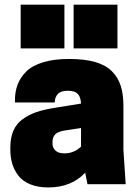

<svg xmlns="http://www.w3.org/2000/svg" viewBox="-20 -800 600 834"><path d="M359.9 0 350.1 -49.8Q289.6 14.2 189.9 14.2Q145 14.2 111.8 0.7Q78.6 -12.7 60.3 -36.4Q42 -60.1 33.4 -88.1Q24.9 -116.2 24.9 -149.9V-160.2Q24.9 -202.1 38.3 -232.7Q51.8 -263.2 78.9 -282.7Q106 -302.2 139.4 -313.5Q172.9 -324.7 220.2 -332L332 -350.1Q330.6 -379.4 317.4 -392.6Q304.2 -405.8 274.9 -405.8Q244.1 -405.8 231 -391.4Q217.8 -377 217.8 -355H44.9V-363.8Q44.9 -401.9 56.6 -432.9Q68.4 -463.9 94.2 -489.5Q120.1 -515.1 167.2 -529.5Q214.4 -543.9 279.8 -543.9Q346.7 -543.9 392.8 -530.8Q439 -517.6 465.8 -490.7Q492.7 -463.9 504.4 -427.2Q516.1 -390.6 516.1 -339.8V-149.9L525.9 0ZM259.8 -779.8V-589.8H69.8V-779.8ZM490.2 -779.8V-589.8H299.8V-779.8ZM259.8 -133.8Q300.8 -133.8 332 -163.1V-244.1L259.8 -232.9Q230 -228 219 -215.6Q208 -203.1 208 -183.1V-176.8Q208 -158.7 220.7 -146.2Q233.4 -133.8 259.8 -133.8Z"/></svg>

Font: Cooper Hewitt
Style: Heavy
Weight: 713
Designer: Village Type and Design LLC
Foundry: Cooper Hewitt Smithsonian Design Museum
Version: 1.000